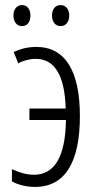

<svg xmlns="http://www.w3.org/2000/svg" viewBox="-20 -727 380 757"><path d="M33 -666C33 -640 47 -624 67 -624C86 -624 100 -639 100 -666C100 -692 86 -707 67 -707C47 -707 33 -691 33 -666ZM185 -666C185 -640 199 -624 219 -624C238 -624 253 -639 253 -666C253 -692 238 -707 219 -707C199 -707 185 -692 185 -666ZM118 10C238 10 295 -90 295 -269C295 -446 238 -542 123 -542C91 -542 62 -535 34 -522L52 -477C68 -487 96 -495 120 -495C196 -495 235 -430 239 -299H96V-254H240C238 -106 193 -38 114 -38C84 -38 56 -47 27 -60V-12C49 1 83 10 118 10Z"/></svg>

Font: Noto Sans UI Condensed Light
Style: Regular
Weight: 300
Width: 3
Designer: Monotype Design Team
Foundry: Monotype Imaging Inc.
Version: Version 1.901